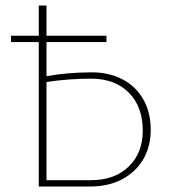

<svg xmlns="http://www.w3.org/2000/svg" viewBox="-20 -678 626 698"><path d="M528 -206Q528 -145 500.5 -98.5Q473 -52 423.5 -26Q374 0 308 0H121V-525H20V-548H121V-658H149V-548H367V-525H149V-401Q226 -415 315 -415Q376 -415 424.5 -390Q473 -365 500.5 -317.5Q528 -270 528 -206ZM499 -203Q499 -290 448.5 -341Q398 -392 311 -392Q230 -392 149 -380V-23H311Q397 -23 448 -72.5Q499 -122 499 -203Z"/></svg>

Font: Ysabeau SC Extralight
Style: Regular
Weight: 200
Designer: Christian Thalmann (Catharsis Fonts)
Version: Version 0.003